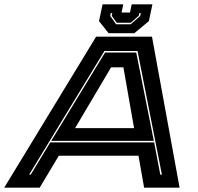

<svg xmlns="http://www.w3.org/2000/svg" viewBox="-74 -870 918 890"><path d="M-54.5 0 371.5 -700H630.5L758.5 0H594L568 -148H198.5L110 0ZM61 -60.5H68.5L159 -210H640.5L669 -60.5H676.5L563.5 -633.5H410ZM163.5 -217 413 -626.5H557.5L639 -217ZM274 -276H547.5L498 -558H441ZM429.5 -716 385 -772 401.5 -850H497.5L489.5 -812H528.5L536.5 -850H632.5L616 -772L548.5 -716ZM464 -757.5H532L576 -796L578.5 -809H571.5L569 -797L532 -764.5H467L444 -797L446.5 -809H439.5L437 -796Z"/></svg>

Font: Tourney Expanded ExtraBold
Style: Italic
Weight: 800
Width: 7
Italic angle: -12°
Designer: Tyler Finck
Foundry: Etcetera Type Co
Version: Version 1.010; ttfautohint (v1.8.3)